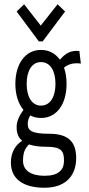

<svg xmlns="http://www.w3.org/2000/svg" viewBox="-20 -708 415 900"><path d="M93 -688 58 -654 162 -514H180L285 -654L250 -688L171 -588ZM172 -155C247 -155 292 -221 292 -315C292 -343 288 -369 280 -391C303 -410 330 -414 359 -410L352 -469C313 -473 287 -459 261 -428C240 -457 210 -474 172 -474C98 -474 52 -408 52 -315C52 -264 66 -221 90 -193C71 -167 57 -139 58 -110C58 -83 67 -62 84 -48C55 -31 31 4 31 54C31 133 92 172 188 172C298 172 337 105 337 34C337 -33 311 -81 211 -81C130 -81 110 -95 110 -127C110 -141 113 -152 122 -167C137 -159 153 -155 172 -155ZM172 -213C129 -213 105 -255 105 -315C105 -375 129 -417 172 -417C216 -417 240 -375 240 -315C240 -255 216 -213 172 -213ZM88 46C88 8 96 -11 116 -31C139 -23 167 -20 199 -20C268 -20 280 1 280 45C280 88 255 116 189 116C127 116 88 92 88 46Z"/></svg>

Font: Inconsolata Condensed
Style: Regular
Weight: 400
Width: 3
Monospace: yes
Designer: Raph Levien, Cyreal, Brenton Simpson
Foundry: Raph Levien, Cyreal, Google
Version: Version 3.100